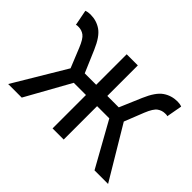

<svg xmlns="http://www.w3.org/2000/svg" viewBox="-105 -694 890 890"><g transform="rotate(45 340.5 -249.0)"><path d="M13 0 166 -256 127 -352Q110 -394 93.5 -406Q77 -418 57 -418Q52 -418 49 -418Q46 -418 41 -416L26 -493Q39 -498 55 -498Q95 -498 126 -476.5Q157 -455 183 -394L229 -286H304V-486H377V-286H452L498 -394Q524 -455 555 -476.5Q586 -498 626 -498Q642 -498 654 -493L640 -416Q635 -418 632 -418Q629 -418 624 -418Q604 -418 587 -406Q570 -394 553 -352L515 -256L668 0H579L457 -219H377V0H304V-219H224L102 0Z"/></g></svg>

Font: Giro Regular
Style: Regular
Weight: 400
Designer: Paul D. Hunt
Foundry: Adobe Systems Incorporated
Version: Version 1.000;PS 1.0;hotconv 1.0.88;makeotf.lib2.5.647800